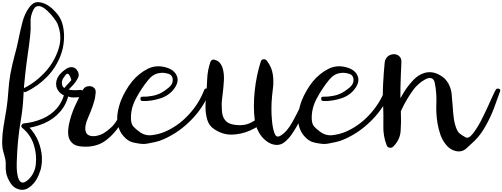

<svg xmlns="http://www.w3.org/2000/svg" viewBox="-103 -1305 4674 1786"><path d="M120.1 -485.4Q173.8 -511.7 226.6 -551.8Q278.3 -591.8 323.2 -641.6Q405.3 -734.4 442.4 -852.5Q479.5 -969.7 429.7 -1088.9Q423.8 -1101.6 397.5 -1137.7Q371.1 -1173.8 337.9 -1204.1Q319.3 -1220.7 300.8 -1233.4Q282.2 -1245.1 264.6 -1248Q248 -1251 233.4 -1243.2Q218.8 -1236.3 208 -1214.8Q177.7 -1156.2 181.6 -1095.7Q184.6 -1035.2 177.7 -972.7Q168 -882.8 154.3 -793.9Q141.6 -705.1 131.8 -615.2Q119.1 -508.8 114.3 -402.3Q109.4 -295.9 90.8 -189.5Q74.2 -90.8 64.5 7.8Q55.7 105.5 52.7 206.1Q52.7 222.7 52.7 259.8Q53.7 296.9 61.5 331.1Q65.4 349.6 72.3 364.3Q79.1 378.9 88.9 386.7Q98.6 394.5 111.3 393.6Q124 392.6 141.6 380.9Q178.7 354.5 201.2 314.5Q223.6 275.4 229.5 229.5Q241.2 132.8 210.9 40Q180.7 -52.7 103.5 -116.2Q90.8 -127 97.7 -141.6Q105.5 -155.3 120.1 -157.2Q208 -166 288.1 -199.2Q369.1 -233.4 423.8 -294.9Q453.1 -328.1 472.7 -370.1Q493.2 -412.1 500 -462.9Q502.9 -482.4 522.5 -477.5Q540 -473.6 540 -458Q540 -456.1 540 -453.1Q532.2 -396.5 510.7 -350.6Q489.3 -303.7 457 -266.6Q396.5 -196.3 307.6 -158.2Q217.8 -119.1 120.1 -109.4Q125 -119.1 128.9 -129.9Q132.8 -139.6 136.7 -150.4Q168 -125 192.4 -93.8Q217.8 -61.5 237.3 -25.4Q271.5 42 283.2 119.1Q293.9 196.3 276.4 268.6Q269.5 292 258.8 318.4Q248 344.7 233.4 369.1Q205.1 414.1 162.1 442.4Q135.7 460.9 103.5 460.9Q85.9 460.9 65.4 454.1Q21.5 441.4 -7.8 394.5Q-36.1 347.7 -44.9 306.6Q-51.8 270.5 -49.8 232.4Q-47.9 194.3 -57.6 159.2Q-65.4 129.9 -73.2 101.6Q-81.1 74.2 -82 43.9Q-83 28.3 -83 12.7Q-82 -58.6 -70.3 -127.9Q-55.7 -211.9 -42 -297.9Q-30.3 -376 -25.4 -456.1Q-20.5 -535.2 -6.8 -614.3Q8.8 -699.2 31.2 -782.2Q54.7 -865.2 71.3 -949.2Q85 -1018.6 105.5 -1098.6Q126 -1177.7 168.9 -1236.3Q204.1 -1285.2 249 -1285.2Q251 -1285.2 252.9 -1285.2Q300.8 -1282.2 344.7 -1253.9Q369.1 -1238.3 390.6 -1217.8Q411.1 -1197.3 428.7 -1176.8Q469.7 -1127 483.4 -1059.6Q497.1 -993.2 491.2 -924.8Q488.3 -888.7 480.5 -853.5Q471.7 -818.4 460 -787.1Q416 -672.9 333 -588.9Q250 -503.9 140.6 -451.2Q123 -442.4 113.3 -460Q102.5 -476.6 120.1 -485.4Z M494.1 -483.4Q508.8 -503.9 526.4 -521.5Q544.9 -540 560.5 -560.5Q547.9 -605.5 533.2 -616.2Q518.6 -626 502 -601.6Q497.1 -593.8 492.2 -586.9Q487.3 -580.1 482.4 -573.2Q472.7 -554.7 472.7 -536.1Q471.7 -516.6 482.4 -497.1Q503.9 -478.5 531.2 -472.7Q559.6 -465.8 586.9 -465.8Q597.7 -464.8 632.8 -467.8Q668 -470.7 664.1 -458Q674.8 -495.1 711.9 -502Q750 -508.8 772.5 -487.3Q780.3 -479.5 784.2 -468.8Q788.1 -458 787.1 -444.3Q784.2 -397.5 770.5 -354.5Q757.8 -310.5 740.2 -267.6Q730.5 -243.2 715.8 -209Q700.2 -174.8 693.4 -140.6Q690.4 -122.1 690.4 -105.5Q690.4 -87.9 697.3 -73.2Q703.1 -58.6 715.8 -50.8Q728.5 -43 744.1 -40Q773.4 -35.2 806.6 -43.9Q839.8 -52.7 859.4 -64.5Q897.5 -87.9 929.7 -118.2Q960.9 -147.5 984.4 -186.5Q1022.5 -251 1045.9 -318.4Q1069.3 -386.7 1087.9 -458Q1092.8 -478.5 1112.3 -473.6Q1128.9 -468.8 1128.9 -455.1Q1128.9 -452.1 1128.9 -448.2Q1115.2 -385.7 1094.7 -320.3Q1073.2 -254.9 1043 -194.3Q985.4 -82 890.6 -5.9Q809.6 59.6 692.4 59.6Q672.9 59.6 653.3 57.6Q605.5 53.7 578.1 33.2Q550.8 11.7 539.1 -19.5Q528.3 -52.7 531.2 -95.7Q534.2 -138.7 546.9 -184.6Q569.3 -270.5 610.4 -352.5Q650.4 -434.6 669.9 -473.6Q672.9 -455.1 675.8 -435.5Q678.7 -417 681.6 -398.4Q676.8 -404.3 626 -400.4Q575.2 -396.5 560.5 -399.4Q533.2 -405.3 502.9 -414.1Q472.7 -423.8 452.1 -445.3Q418.9 -479.5 418.9 -522.5Q418.9 -526.4 418.9 -530.3Q421.9 -578.1 456.1 -616.2Q475.6 -638.7 504.9 -659.2Q534.2 -680.7 563.5 -680.7Q578.1 -680.7 592.8 -671.9Q607.4 -664.1 619.1 -643.6Q638.7 -610.4 621.1 -577.1Q603.5 -543.9 577.1 -514.6Q562.5 -499 548.8 -485.4Q535.2 -471.7 525.4 -460Q515.6 -446.3 500 -458Q484.4 -469.7 494.1 -483.4Z M1221.7 -405.3Q1266.6 -404.3 1312.5 -413.1Q1358.4 -420.9 1398.4 -442.4Q1428.7 -459 1466.8 -490.2Q1504.9 -521.5 1503.9 -561.5Q1502.9 -607.4 1460.9 -619.1Q1418.9 -631.8 1383.8 -626Q1347.7 -621.1 1323.2 -604.5Q1297.9 -588.9 1275.4 -560.5Q1215.8 -488.3 1163.1 -391.6Q1111.3 -295.9 1115.2 -197.3Q1117.2 -150.4 1138.7 -127Q1160.2 -103.5 1195.3 -78.1Q1247.1 -40 1310.5 -47.9Q1374 -55.7 1427.7 -78.1Q1553.7 -131.8 1650.4 -236.3Q1747.1 -339.8 1795.9 -466.8Q1802.7 -485.4 1821.3 -481.4Q1837.9 -477.5 1837.9 -462.9Q1837.9 -460 1836.9 -457Q1828.1 -403.3 1800.8 -353.5Q1772.5 -303.7 1739.3 -261.7Q1687.5 -195.3 1623 -139.6Q1559.6 -84 1485.4 -43Q1451.2 -23.4 1414.1 -7.8Q1377 8.8 1337.9 16.6Q1303.7 23.4 1270.5 30.3Q1250 34.2 1229.5 34.2Q1215.8 34.2 1202.1 32.2Q1163.1 27.3 1129.9 18.6Q1095.7 8.8 1065.4 -18.6Q1043.9 -38.1 1026.4 -63.5Q1009.8 -88.9 1001 -118.2Q987.3 -161.1 987.3 -205.1Q987.3 -226.6 990.2 -247.1Q1000 -313.5 1023.4 -373Q1041 -417 1067.4 -461.9Q1092.8 -506.8 1126 -547.9Q1188.5 -623 1271.5 -665Q1318.4 -688.5 1370.1 -688.5Q1410.2 -688.5 1454.1 -673.8Q1520.5 -651.4 1542 -598.6Q1563.5 -546.9 1521.5 -486.3Q1473.6 -417 1387.7 -389.6Q1302.7 -362.3 1222.7 -365.2Q1203.1 -366.2 1203.1 -386.7Q1202.1 -406.2 1221.7 -405.3Z M1888.7 -750Q1922.9 -743.2 1942.4 -719.7Q1960.9 -697.3 1969.7 -665Q1983.4 -615.2 1979.5 -552.7Q1975.6 -490.2 1968.8 -434.6Q1964.8 -404.3 1961.9 -378.9Q1959 -354.5 1959 -336.9Q1960 -307.6 1960.9 -283.2Q1961.9 -257.8 1966.8 -237.3Q1976.6 -198.2 2003.9 -173.8Q2030.3 -149.4 2090.8 -142.6Q2169.9 -132.8 2230.5 -164.1Q2290 -196.3 2354.5 -233.4Q2372.1 -243.2 2386.7 -226.6Q2393.6 -217.8 2393.6 -210.9Q2393.6 -202.1 2384.8 -195.3Q2349.6 -164.1 2308.6 -136.7Q2266.6 -110.4 2222.7 -90.8Q2140.6 -54.7 2052.7 -52.7Q2049.8 -52.7 2047.9 -52.7Q1962.9 -52.7 1885.7 -106.4Q1841.8 -136.7 1826.2 -187.5Q1810.5 -239.3 1808.6 -293.9Q1808.6 -303.7 1808.6 -312.5Q1808.6 -333 1809.6 -352.5Q1811.5 -380.9 1813.5 -405.3Q1821.3 -484.4 1824.2 -569.3Q1828.1 -654.3 1854.5 -729.5Q1858.4 -740.2 1868.2 -746.1Q1874 -751 1882.8 -751Q1885.7 -750 1888.7 -750ZM2379.9 -739.3Q2404.3 -707 2418 -674.8Q2430.7 -641.6 2435.5 -608.4Q2444.3 -545.9 2435.5 -480.5Q2426.8 -414.1 2422.9 -345.7Q2421.9 -331.1 2421.9 -285.2Q2421.9 -238.3 2426.8 -186.5Q2431.6 -123 2447.3 -74.2Q2462.9 -24.4 2494.1 -37.1Q2513.7 -44.9 2531.2 -60.5Q2549.8 -75.2 2565.4 -93.8Q2594.7 -128.9 2618.2 -171.9Q2640.6 -213.9 2658.2 -247.1Q2686.5 -301.8 2710.9 -357.4Q2735.4 -414.1 2763.7 -467.8Q2772.5 -483.4 2791 -476.6Q2804.7 -471.7 2804.7 -460Q2804.7 -457 2803.7 -453.1Q2775.4 -369.1 2737.3 -286.1Q2699.2 -202.1 2655.3 -126Q2645.5 -110.4 2633.8 -90.8Q2622.1 -71.3 2607.4 -50.8Q2581.1 -13.7 2545.9 15.6Q2512.7 43 2473.6 43Q2471.7 43 2469.7 43Q2440.4 42 2414.1 30.3Q2388.7 19.5 2366.2 0Q2324.2 -34.2 2298.8 -85.9Q2272.5 -137.7 2266.6 -186.5Q2258.8 -252 2258.8 -321.3Q2258.8 -389.6 2266.6 -461.9Q2282.2 -605.5 2322.3 -730.5Q2328.1 -752 2347.7 -753.9Q2349.6 -753.9 2352.5 -753.9Q2368.2 -753.9 2379.9 -739.3Z M2903.3 -405.3Q2948.2 -404.3 2994.1 -413.1Q3040 -420.9 3080.1 -442.4Q3110.4 -459 3148.4 -490.2Q3186.5 -521.5 3185.5 -561.5Q3184.6 -607.4 3142.6 -619.1Q3100.6 -631.8 3065.4 -626Q3029.3 -621.1 3004.9 -604.5Q2979.5 -588.9 2957 -560.5Q2897.5 -488.3 2844.7 -391.6Q2793 -295.9 2796.9 -197.3Q2798.8 -150.4 2820.3 -127Q2841.8 -103.5 2877 -78.1Q2928.7 -40 2992.2 -47.9Q3055.7 -55.7 3109.4 -78.1Q3235.4 -131.8 3332 -236.3Q3428.7 -339.8 3477.5 -466.8Q3484.4 -485.4 3502.9 -481.4Q3519.5 -477.5 3519.5 -462.9Q3519.5 -460 3518.6 -457Q3509.8 -403.3 3482.4 -353.5Q3454.1 -303.7 3420.9 -261.7Q3369.1 -195.3 3304.7 -139.6Q3241.2 -84 3167 -43Q3132.8 -23.4 3095.7 -7.8Q3058.6 8.8 3019.5 16.6Q2985.4 23.4 2952.1 30.3Q2931.6 34.2 2911.1 34.2Q2897.5 34.2 2883.8 32.2Q2844.7 27.3 2811.5 18.6Q2777.3 8.8 2747.1 -18.6Q2725.6 -38.1 2708 -63.5Q2691.4 -88.9 2682.6 -118.2Q2668.9 -161.1 2668.9 -205.1Q2668.9 -226.6 2671.9 -247.1Q2681.6 -313.5 2705.1 -373Q2722.7 -417 2749 -461.9Q2774.4 -506.8 2807.6 -547.9Q2870.1 -623 2953.1 -665Q3000 -688.5 3051.8 -688.5Q3091.8 -688.5 3135.7 -673.8Q3202.1 -651.4 3223.6 -598.6Q3245.1 -546.9 3203.1 -486.3Q3155.3 -417 3069.3 -389.6Q2984.4 -362.3 2904.3 -365.2Q2884.8 -366.2 2884.8 -386.7Q2883.8 -406.2 2903.3 -405.3Z M3630.9 -727.5Q3625 -608.4 3622.1 -492.2Q3619.1 -376 3626 -256.8Q3629.9 -174.8 3624 -88.9Q3618.2 -2.9 3554.7 58.6Q3537.1 75.2 3514.6 67.4Q3492.2 58.6 3492.2 34.2Q3491.2 -7.8 3498 -52.7Q3504.9 -97.7 3516.6 -142.6Q3540 -226.6 3578.1 -306.6Q3616.2 -386.7 3657.2 -452.1Q3693.4 -508.8 3740.2 -558.6Q3786.1 -608.4 3843.8 -626Q3875 -635.7 3909.2 -632.8Q3943.4 -629.9 3981.4 -610.4Q4012.7 -593.8 4034.2 -573.2Q4054.7 -551.8 4068.4 -527.3Q4093.8 -481.4 4098.6 -425.8Q4104.5 -369.1 4108.4 -310.5Q4111.3 -261.7 4117.2 -212.9Q4123 -163.1 4139.6 -117.2Q4154.3 -76.2 4173.8 -62.5Q4192.4 -47.9 4226.6 -28.3Q4254.9 -11.7 4292 -57.6Q4330.1 -104.5 4368.2 -175.8Q4383.8 -206.1 4399.4 -238.3Q4415 -270.5 4429.7 -301.8Q4457 -360.4 4477.5 -407.2Q4499 -454.1 4509.8 -471.7Q4518.6 -485.4 4537.1 -479.5Q4550.8 -475.6 4550.8 -463.9Q4550.8 -460.9 4548.8 -456.1Q4523.4 -381.8 4492.2 -298.8Q4460.9 -216.8 4418.9 -141.6Q4396.5 -100.6 4370.1 -63.5Q4343.8 -27.3 4313.5 2.9Q4276.4 39.1 4234.4 76.2Q4204.1 103.5 4165 103.5Q4150.4 103.5 4134.8 99.6Q4106.4 92.8 4084 77.1Q4061.5 61.5 4044.9 40Q4011.7 -1 3993.2 -53.7Q3975.6 -106.4 3967.8 -152.3Q3951.2 -247.1 3956.1 -343.8Q3960 -440.4 3941.4 -533.2Q3937.5 -554.7 3927.7 -565.4Q3918.9 -576.2 3906.2 -578.1Q3893.6 -581.1 3877.9 -577.1Q3861.3 -572.3 3845.7 -562.5Q3815.4 -545.9 3788.1 -520.5Q3760.7 -495.1 3750 -480.5Q3700.2 -415 3655.3 -331.1Q3610.4 -246.1 3585.9 -156.2Q3572.3 -108.4 3566.4 -60.5Q3560.5 -12.7 3564.5 33.2Q3546.9 36.1 3529.3 38.1Q3511.7 41 3493.2 43.9Q3460 -39.1 3462.9 -139.6Q3464.8 -241.2 3460.9 -329.1Q3458 -377.9 3458 -426.8Q3458 -476.6 3460.9 -527.3Q3465.8 -626 3475.6 -724.6Q3477.5 -744.1 3486.3 -757.8Q3494.1 -772.5 3506.8 -782.2Q3529.3 -799.8 3559.6 -800.8Q3560.5 -800.8 3561.5 -800.8Q3590.8 -800.8 3609.4 -783.2Q3620.1 -774.4 3626 -760.7Q3631.8 -747.1 3630.9 -727.5Z"/></svg>

Font: Digory Doodles
Style: Regular
Weight: 400
Designer: Holds Worth Design
Version: Version 1.0